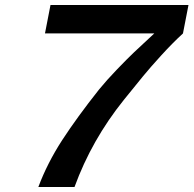

<svg xmlns="http://www.w3.org/2000/svg" viewBox="-20 -745 771 765"><path d="M594.7 -611.8H159.2L181.2 -725.1H731L709 -611.8Q668 -574.2 622.8 -524.7Q577.6 -475.1 550.3 -441.7Q522.9 -408.2 473.6 -347.2Q345.2 -187.5 276.9 0H132.8Q168.5 -95.2 227.5 -186.3Q286.6 -277.3 374.5 -388.2Q404.3 -424.8 445.8 -468Q487.3 -511.2 514.9 -537.4Q542.5 -563.5 594.7 -611.8Z"/></svg>

Font: Aurulent Sans
Style: BoldItalic
Weight: 700
Italic angle: -11°
Version: Version 2007.05.04